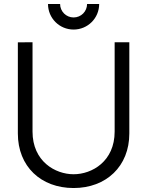

<svg xmlns="http://www.w3.org/2000/svg" viewBox="-20 -933 742 968"><path d="M351 15C515.5 15 632 -94.5 632 -260V-720H558V-269.5C558 -120 444.5 -54.5 351 -54.5C258.5 -54.5 144 -119.5 144 -269.5V-720L70 -719.5V-260C70 -93.5 186.5 15 351 15ZM222 -913C222 -841.5 279.5 -784 351 -784C422.5 -784 480 -841.5 480 -913H419C419 -875.5 389 -845 351 -845C313.5 -845 283 -875.5 283 -913Z"/></svg>

Font: Eudonet
Style: Regular
Weight: 400
Designer: Mikhail Sharanda
Foundry: Mikhail Sharanda
Version: Version 4.503;Glyphs 3.1.2 (3151)